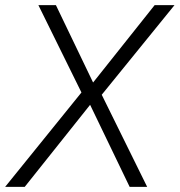

<svg xmlns="http://www.w3.org/2000/svg" viewBox="-37 -725 697 745"><path d="M-17 0 287 -376 286 -352 112 -705H180L328 -397H318L563 -705H640L351 -349L350 -373L534 0H466L307 -330H322L59 0Z"/></svg>

Font: Nunito Sans 10pt SemiCondensed Light
Style: Italic
Weight: 300
Width: 4
Italic angle: -9°
Designer: Vernon Adams
Foundry: Vernon Adams
Version: Version 3.101;gftools[0.9.27]